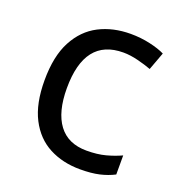

<svg xmlns="http://www.w3.org/2000/svg" viewBox="-106 -637 692 738"><g transform="rotate(20 240.0 -268.0)"><path d="M300 10Q229 10 173.5 -19Q118 -48 86.5 -109Q55 -170 55 -265Q55 -364 88 -426Q121 -488 177.5 -517Q234 -546 306 -546Q347 -546 385 -537.5Q423 -529 447 -517L420 -444Q396 -453 364 -461Q332 -469 304 -469Q146 -469 146 -266Q146 -169 184.5 -117.5Q223 -66 299 -66Q343 -66 376.5 -75Q410 -84 438 -97V-19Q411 -5 378.5 2.5Q346 10 300 10Z"/></g></svg>

Font: Noto Sans Tai Tham
Style: Regular
Weight: 400
Designer: Monotype Design Team 2013. Revised by David WIlliams 2020
Foundry: Monotype Imaging Inc.
Version: Version 2.002